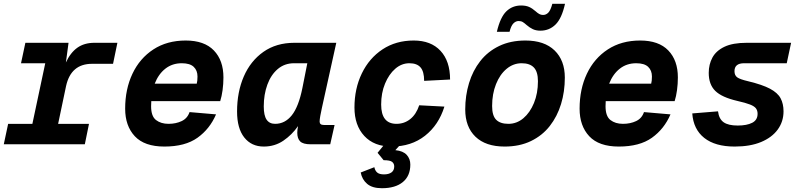

<svg xmlns="http://www.w3.org/2000/svg" viewBox="-20 -762 4240 1014"><path d="M0 0 23 -108H151L219 -428H91L114 -536H342L328 -432Q352 -484 388.5 -510Q425 -536 479 -536H600L577 -425H466Q355 -425 329 -308L287 -108H450L428 0Z M848 12Q743 12 692 -42.5Q641 -97 641 -188Q641 -291 679.5 -372.5Q718 -454 790 -501Q862 -548 961 -548Q1059 -548 1109.5 -495.5Q1160 -443 1160 -353Q1160 -319 1155.5 -286Q1151 -253 1143 -228H779Q778 -215 778 -201Q778 -148 804 -128Q830 -108 870 -108Q909 -108 939.5 -122.5Q970 -137 981 -170L1121 -158Q1088 -81 1023 -34.5Q958 12 848 12ZM940 -428Q890 -428 853.5 -399.5Q817 -371 797 -320H1019Q1021 -328 1022 -336.5Q1023 -345 1023 -358Q1023 -390 1003 -409Q983 -428 940 -428Z M1373 12Q1308 12 1270 -36Q1232 -84 1232 -173Q1232 -276 1267.5 -358Q1303 -440 1371 -488Q1439 -536 1535 -536H1756L1680 -192Q1675 -170 1671.5 -150Q1668 -130 1668 -120Q1668 -102 1690 -102H1747L1724 0H1620Q1581 0 1565.5 -15Q1550 -30 1550 -61Q1550 -75 1554 -96Q1522 -50 1476.5 -19Q1431 12 1373 12ZM1433 -108Q1485 -108 1521 -153Q1557 -198 1577 -297L1603 -428H1533Q1483 -428 1447 -397.5Q1411 -367 1392 -315Q1373 -263 1373 -200Q1373 -152 1388 -130Q1403 -108 1433 -108Z M2048 12Q1956 12 1904 -44Q1852 -100 1852 -194Q1852 -294 1891 -374.5Q1930 -455 2000.5 -501.5Q2071 -548 2165 -548Q2256 -548 2306.5 -493.5Q2357 -439 2357 -342L2220 -335Q2220 -384 2201 -406Q2182 -428 2142 -428Q2101 -428 2067.5 -399Q2034 -370 2013.5 -320.5Q1993 -271 1993 -210Q1993 -108 2074 -108Q2115 -108 2146.5 -133Q2178 -158 2194 -206L2327 -199Q2297 -102 2224.5 -45Q2152 12 2048 12ZM1997 232Q1946 232 1919 209Q1892 186 1885 149L1957 121Q1961 140 1972.5 149.5Q1984 159 2008 159Q2033 159 2047.5 148.5Q2062 138 2062 117Q2062 102 2051 93Q2040 84 2006 84L1974 45L2019 -10H2105L2068 31Q2109 35 2128 56Q2147 77 2147 107Q2147 167 2107.5 199.5Q2068 232 1997 232Z M2645 12Q2545 12 2491 -40Q2437 -92 2437 -184Q2437 -257 2457 -323Q2477 -389 2516.5 -439.5Q2556 -490 2616 -519Q2676 -548 2755 -548Q2855 -548 2909 -495.5Q2963 -443 2963 -352Q2963 -278 2943 -212.5Q2923 -147 2883.5 -96.5Q2844 -46 2784 -17Q2724 12 2645 12ZM2665 -108Q2709 -108 2744 -137.5Q2779 -167 2800 -218Q2821 -269 2821 -333Q2821 -383 2799.5 -405.5Q2778 -428 2735 -428Q2691 -428 2655.5 -398.5Q2620 -369 2599.5 -317.5Q2579 -266 2579 -202Q2579 -151 2600.5 -129.5Q2622 -108 2665 -108ZM2834 -600Q2811 -600 2794 -608Q2777 -616 2761 -630Q2750 -640 2741 -645.5Q2732 -651 2719 -651Q2704 -651 2691.5 -638.5Q2679 -626 2671 -594H2604Q2622 -671 2654 -702Q2686 -733 2732 -733Q2757 -733 2774 -725.5Q2791 -718 2808 -703Q2819 -693 2828 -688Q2837 -683 2848 -683Q2864 -683 2876 -695.5Q2888 -708 2897 -742H2964Q2947 -665 2914 -632.5Q2881 -600 2834 -600Z M3248 12Q3143 12 3092 -42.5Q3041 -97 3041 -188Q3041 -291 3079.5 -372.5Q3118 -454 3190 -501Q3262 -548 3361 -548Q3459 -548 3509.5 -495.5Q3560 -443 3560 -353Q3560 -319 3555.5 -286Q3551 -253 3543 -228H3179Q3178 -215 3178 -201Q3178 -148 3204 -128Q3230 -108 3270 -108Q3309 -108 3339.5 -122.5Q3370 -137 3381 -170L3521 -158Q3488 -81 3423 -34.5Q3358 12 3248 12ZM3340 -428Q3290 -428 3253.5 -399.5Q3217 -371 3197 -320H3419Q3421 -328 3422 -336.5Q3423 -345 3423 -358Q3423 -390 3403 -409Q3383 -428 3340 -428Z M3860 12Q3757 12 3699.5 -33.5Q3642 -79 3636 -163L3772 -174Q3777 -134 3801.5 -116.5Q3826 -99 3876 -99Q3924 -99 3952.5 -113.5Q3981 -128 3981 -161Q3981 -178 3972.5 -189.5Q3964 -201 3941 -210Q3918 -219 3874 -229Q3792 -248 3757.5 -282Q3723 -316 3723 -377Q3723 -422 3742.5 -458Q3762 -494 3806 -515Q3850 -536 3924 -536H4158L4135 -428H3910Q3859 -428 3859 -386Q3859 -364 3873.5 -353.5Q3888 -343 3931 -333Q4006 -315 4046.5 -293.5Q4087 -272 4102.5 -243Q4118 -214 4118 -174Q4118 -120 4087.5 -78Q4057 -36 3999.5 -12Q3942 12 3860 12Z"/></svg>

Font: Geist Mono
Style: Bold Italic
Weight: 700
Italic angle: -12°
Monospace: yes
Designer: Basement.studio, Andrés Briganti, Mateo Zaragoza
Foundry: Basement.studio, Vercel, Andrés Briganti, Guido Ferreyra, Mateo Zaragoza
Version: Version 1.500; ttfautohint (v1.8.4.7-5d5b)